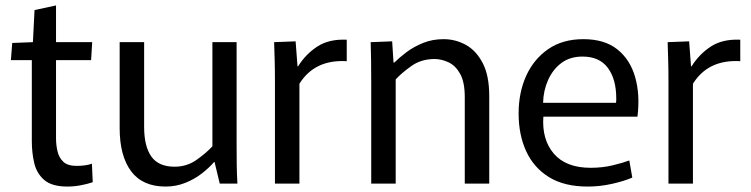

<svg xmlns="http://www.w3.org/2000/svg" viewBox="-20 -675 2763 706"><path d="M228 11Q171 11 143 -13Q115 -37 106 -75Q97 -113 97 -156V-454H20L25 -517L101 -520L107 -638L186 -655V-520H319L315 -454H186V-166Q186 -142 191.5 -118.5Q197 -95 213 -80Q229 -65 262 -65Q277 -65 292 -67Q307 -69 318 -73L321 -5Q304 1 278.5 6Q253 11 228 11Z M589 11Q504 11 462 -45.5Q420 -102 420 -204V-520H510V-208Q510 -137 536.5 -99.5Q563 -62 622 -62Q667 -62 702.5 -87Q738 -112 761 -137V-520H850V-145Q850 -102 850.5 -67Q851 -32 853 0H788L769 -79H767Q749 -58 722 -37Q695 -16 661 -2.5Q627 11 589 11Z M991 0V-373Q991 -419 990 -453.5Q989 -488 988 -520L1067 -523L1074 -431H1076Q1104 -476 1147 -504Q1190 -532 1255 -529V-450Q1137 -457 1081 -367V0Z M1345 -376Q1345 -418 1344.5 -453Q1344 -488 1343 -520L1422 -523L1427 -445H1430Q1448 -463 1474.5 -483Q1501 -503 1535.5 -517Q1570 -531 1611 -531Q1655 -531 1693 -510Q1731 -489 1755 -443Q1779 -397 1779 -322V0H1689V-318Q1689 -373 1672 -403.5Q1655 -434 1629 -446Q1603 -458 1578 -458Q1529 -458 1493 -432.5Q1457 -407 1435 -383V0H1345Z M2141 11Q2055 11 1999 -23.5Q1943 -58 1915 -118.5Q1887 -179 1887 -258Q1887 -335 1915 -396.5Q1943 -458 1996 -494.5Q2049 -531 2125 -531Q2203 -531 2250 -493.5Q2297 -456 2315.5 -391.5Q2334 -327 2324 -246H1978Q1972 -162 2016.5 -110Q2061 -58 2152 -58Q2195 -58 2232.5 -67Q2270 -76 2294 -85L2305 -22Q2275 -9 2230.5 1Q2186 11 2141 11ZM2122 -467Q2076 -467 2044.5 -443.5Q2013 -420 1995.5 -381Q1978 -342 1977 -297H2245Q2246 -302 2246 -306Q2246 -310 2246 -313Q2246 -384 2215 -425.5Q2184 -467 2122 -467Z M2438 0V-373Q2438 -419 2437 -453.5Q2436 -488 2435 -520L2514 -523L2521 -431H2523Q2551 -476 2594 -504Q2637 -532 2702 -529V-450Q2584 -457 2528 -367V0Z"/></svg>

Font: Murecho
Style: Regular
Weight: 400
Designer: Neil Summerour
Foundry: Positype
Version: Version 1.010; ttfautohint (v1.8.3)